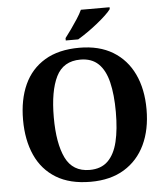

<svg xmlns="http://www.w3.org/2000/svg" viewBox="-61 -985 909 1049"><g transform="rotate(-5 393.5 -460.5)"><path d="M394.2 10Q280.1 10 204.9 -36Q129.6 -82 92.2 -165Q54.8 -248 54.8 -359Q54.8 -470 92.2 -552Q129.6 -634 205.4 -679.5Q281.2 -725 395.2 -725Q503.7 -725 578.8 -679.5Q653.8 -634 692.9 -551.5Q732 -469 732 -358Q732 -247 692.9 -164.5Q653.8 -82 578.4 -36Q503 10 394.2 10ZM394.2 -55Q456.8 -55 493.9 -91.2Q531 -127.4 547.3 -194.9Q563.6 -262.5 563.6 -358Q563.6 -453.5 547.2 -521.2Q530.9 -588.9 493.9 -624.4Q456.8 -660 395.2 -660Q301.3 -660 262.3 -580.9Q223.3 -501.8 223.3 -358Q223.3 -215.2 262.2 -135.1Q301.2 -55 394.2 -55ZM325.1 -784Q340.1 -803 358.4 -829Q376.8 -855 394.4 -882Q412 -909 422 -931H579.4V-921Q570.4 -908 549.3 -888Q528.1 -868 500.6 -846Q473.2 -824 445 -804.5Q416.8 -785 393.3 -771H325.1Z"/></g></svg>

Font: Noto Serif Gurmukhi
Style: Regular
Weight: 400
Designer: Vaibhav Singh and the Monotype Design Team
Foundry: Monotype Imaging Inc.
Version: Version 2.003